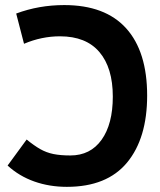

<svg xmlns="http://www.w3.org/2000/svg" viewBox="-20 -723 626 753"><path d="M242.2 9.8Q173.8 9.8 114.5 -11.2Q55.2 -32.2 9.8 -73.7L84.5 -175.8Q113.8 -151.9 137.9 -138.2Q162.1 -124.5 189.7 -118.9Q217.3 -113.3 255.9 -113.3Q334.5 -113.3 378.4 -174.8Q422.4 -236.3 422.4 -344.2Q422.4 -457 369.9 -518.8Q317.4 -580.6 215.3 -580.6Q143.1 -580.6 74.2 -551.3L43.5 -669.9Q132.3 -703.1 231.9 -703.1Q392.6 -703.1 474.9 -611.8Q557.1 -520.5 557.1 -348.1Q557.1 -180.7 478.3 -85.4Q399.4 9.8 242.2 9.8Z"/></svg>

Font: Cascadia Code PL
Style: Regular
Weight: 400
Monospace: yes
Designer: Aaron Bell
Foundry: Saja Typeworks
Version: Version 2102.003